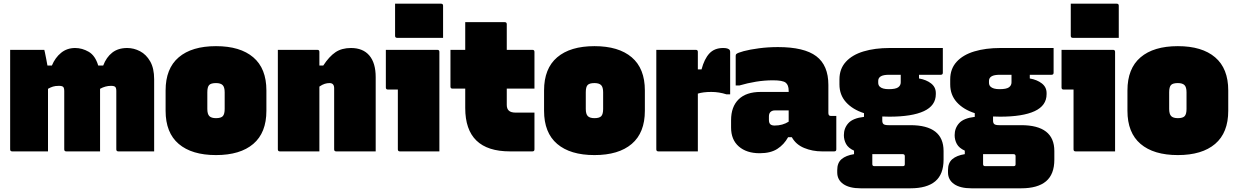

<svg xmlns="http://www.w3.org/2000/svg" viewBox="-20 -820 6700 1040"><path d="M240 0H46Q35 0 35 -11V-550H220Q220 -550 223.5 -535Q227 -520 230.5 -500Q234 -480 237 -465H261Q279 -508 311 -534Q343 -560 387 -560Q425 -560 460.5 -539.5Q496 -519 512 -465H539Q556 -510 588 -535Q620 -560 669 -560Q705 -560 738.5 -542.5Q772 -525 793.5 -487.5Q815 -450 815 -391V0H621Q610 0 610 -11V-327Q610 -344 604 -349.5Q598 -355 581 -355Q551 -355 522 -339V0H339Q328 0 328 -11V-326Q328 -344 322 -349.5Q316 -355 299 -355Q280 -355 267 -351Q254 -347 240 -339Z M1150 -570Q1281 -570 1352 -509.5Q1423 -449 1423 -330V-220Q1423 -101 1352 -40.5Q1281 20 1150 20Q1019 20 948 -40.5Q877 -101 877 -220V-330Q877 -449 948 -509.5Q1019 -570 1150 -570ZM1150 -370Q1123 -370 1113 -359.5Q1103 -349 1103 -320V-230Q1103 -202 1114 -191Q1125 -180 1150 -180Q1177 -180 1187 -191Q1197 -202 1197 -230V-320Q1197 -348 1186 -359Q1175 -370 1150 -370Z M1710 0H1496Q1485 0 1485 -11V-550H1699Q1710 -550 1710 -539V-465H1731Q1763 -514 1797 -537Q1831 -560 1881 -560Q1946 -560 1980.5 -519.5Q2015 -479 2015 -402V0H1801Q1790 0 1790 -11V-342Q1790 -370 1765 -370Q1752 -370 1739 -366Q1726 -362 1710 -351Z M2135 -11V-335H2081Q2070 -335 2070 -346V-550H2349Q2360 -550 2360 -539V0H2146Q2135 0 2135 -11ZM2120 -800H2369Q2380 -800 2380 -789V-615H2131Q2120 -615 2120 -626Z M2875 -210V-11Q2875 0 2864 0H2742Q2500 0 2500 -235V-340H2431Q2420 -340 2420 -351V-550H2500V-700H2714Q2725 -700 2725 -689V-550H2864Q2875 -550 2875 -539V-340H2725V-252Q2725 -231 2736 -221Q2747 -210 2774 -210Z M3200 -570Q3331 -570 3402 -509.5Q3473 -449 3473 -330V-220Q3473 -101 3402 -40.5Q3331 20 3200 20Q3069 20 2998 -40.5Q2927 -101 2927 -220V-330Q2927 -449 2998 -509.5Q3069 -570 3200 -570ZM3200 -370Q3173 -370 3163 -359.5Q3153 -349 3153 -320V-230Q3153 -202 3164 -191Q3175 -180 3200 -180Q3227 -180 3237 -191Q3247 -202 3247 -230V-320Q3247 -348 3236 -359Q3225 -370 3200 -370Z M3760 0H3546Q3535 0 3535 -11V-550H3749Q3760 -550 3760 -539V-444H3780Q3795 -501 3822.5 -530.5Q3850 -560 3897 -560Q3913 -560 3920.5 -557Q3928 -554 3931 -551Q3935 -547 3935 -539V-309H3915Q3875 -322 3833 -322Q3789 -322 3760 -313Z M4467 -360V-208Q4467 -192 4480 -192H4510V-11Q4510 0 4499 0H4432Q4381 0 4336 -18.5Q4291 -37 4269 -77H4249Q4227 -37 4190.5 -13.5Q4154 10 4095 10Q4024 10 3982 -26.5Q3940 -63 3940 -129V-169Q3940 -242 3981 -282Q4022 -322 4100 -322H4252V-328Q4252 -360 4235.5 -372.5Q4219 -385 4167 -385Q4121 -385 4075 -377.5Q4029 -370 3985 -357H3965V-517Q3965 -524 3968 -527Q3975 -534 4008.5 -543Q4042 -552 4091.5 -558.5Q4141 -565 4194 -565Q4336 -565 4401.5 -515.5Q4467 -466 4467 -360ZM4145 -171Q4145 -154 4152.5 -147Q4160 -140 4176 -140Q4219 -140 4252 -161V-222H4178Q4162 -222 4153 -213Q4145 -205 4145 -189Z M4551 -88Q4551 -126 4575.5 -153Q4600 -180 4660 -187V-207Q4598 -227 4562.5 -266.5Q4527 -306 4527 -363V-390Q4527 -447 4561.5 -485Q4596 -523 4657.5 -541.5Q4719 -560 4799 -560H5087V-426Q5087 -415 5076 -415H4958V-395Q4998 -388 5023.5 -368Q5049 -348 5049 -316V-310Q5049 -248 4984.5 -218Q4920 -188 4797 -188Q4777 -188 4759 -189V-167Q4759 -153 4766 -147.5Q4773 -142 4793 -142H4911Q5091 -142 5091 -2V45Q5091 124 5046 162Q5001 200 4911 200H4642Q4581 200 4548 177Q4515 154 4515 114V101Q4515 62 4538.5 42Q4562 22 4606 15V-4Q4575 -18 4563 -40Q4551 -62 4551 -88ZM4794 -337Q4831 -337 4845 -347Q4859 -357 4859 -374V-415H4796Q4765 -415 4751 -406.5Q4737 -398 4737 -382V-372Q4737 -359 4745 -351Q4759 -337 4794 -337ZM4716 80H4871Q4876 80 4879 77Q4881 75 4881 69V26Q4881 15 4870 15H4721Q4713 15 4705 15V69Q4705 80 4716 80Z M5151 -88Q5151 -126 5175.5 -153Q5200 -180 5260 -187V-207Q5198 -227 5162.5 -266.5Q5127 -306 5127 -363V-390Q5127 -447 5161.5 -485Q5196 -523 5257.5 -541.5Q5319 -560 5399 -560H5687V-426Q5687 -415 5676 -415H5558V-395Q5598 -388 5623.5 -368Q5649 -348 5649 -316V-310Q5649 -248 5584.5 -218Q5520 -188 5397 -188Q5377 -188 5359 -189V-167Q5359 -153 5366 -147.5Q5373 -142 5393 -142H5511Q5691 -142 5691 -2V45Q5691 124 5646 162Q5601 200 5511 200H5242Q5181 200 5148 177Q5115 154 5115 114V101Q5115 62 5138.5 42Q5162 22 5206 15V-4Q5175 -18 5163 -40Q5151 -62 5151 -88ZM5394 -337Q5431 -337 5445 -347Q5459 -357 5459 -374V-415H5396Q5365 -415 5351 -406.5Q5337 -398 5337 -382V-372Q5337 -359 5345 -351Q5359 -337 5394 -337ZM5316 80H5471Q5476 80 5479 77Q5481 75 5481 69V26Q5481 15 5470 15H5321Q5313 15 5305 15V69Q5305 80 5316 80Z M5795 -11V-335H5741Q5730 -335 5730 -346V-550H6009Q6020 -550 6020 -539V0H5806Q5795 0 5795 -11ZM5780 -800H6029Q6040 -800 6040 -789V-615H5791Q5780 -615 5780 -626Z M6360 -570Q6491 -570 6562 -509.5Q6633 -449 6633 -330V-220Q6633 -101 6562 -40.5Q6491 20 6360 20Q6229 20 6158 -40.5Q6087 -101 6087 -220V-330Q6087 -449 6158 -509.5Q6229 -570 6360 -570ZM6360 -370Q6333 -370 6323 -359.5Q6313 -349 6313 -320V-230Q6313 -202 6324 -191Q6335 -180 6360 -180Q6387 -180 6397 -191Q6407 -202 6407 -230V-320Q6407 -348 6396 -359Q6385 -370 6360 -370Z"/></svg>

Font: Recursive Sn Lnr St XBk
Style: Regular
Weight: 1000
Version: Version 1.079;hotconv 1.0.112;makeotfexe 2.5.65598; ttfautoh